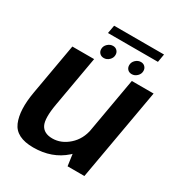

<svg xmlns="http://www.w3.org/2000/svg" viewBox="-190 -939 1003 1073"><g transform="rotate(30 312.0 -402.0)"><path d="M400.5 0H509L613.5 -592.5H473L386.5 -100ZM229.5 -593H89L31 -263Q9 -138.5 39.5 -66.8Q70 5 181 5Q301.5 5 381.8 -66.5Q462 -138 475.5 -214L412.5 -246Q400.5 -177 352.8 -134.5Q305 -92 248.5 -92Q193.5 -92 174 -130.2Q154.5 -168.5 172.5 -269ZM273 -625Q291.5 -625 306.5 -639.2Q321.5 -653.5 321.5 -673Q321.5 -689 311.2 -699.5Q301 -710 285 -710Q266 -710 250.8 -695.8Q235.5 -681.5 235.5 -662Q235.5 -646 245.8 -635.5Q256 -625 273 -625ZM453 -625Q471.5 -625 486.5 -639.2Q501.5 -653.5 501.5 -673Q501.5 -689 491.2 -699.5Q481 -710 465 -710Q446 -710 431 -695.8Q416 -681.5 416 -662Q416 -646 426 -635.5Q436 -625 453 -625ZM223.5 -758H546L555 -810.5H233Z"/></g></svg>

Font: Anybody UltraCondensed Thin SemiBold
Style: Italic
Weight: 600
Italic angle: -10°
Version: Version 1.111